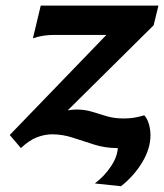

<svg xmlns="http://www.w3.org/2000/svg" viewBox="-20 -513 582 681"><path d="M124.5 -493.2H542L524.9 -423.3L220.2 -121.6Q237.3 -124.5 251.5 -124.5Q280.8 -124.5 306.2 -116.7Q331.5 -108.9 358.4 -100.8Q385.3 -92.8 419.4 -92.8Q435.5 -92.8 453.1 -95.2Q470.7 -97.7 491.7 -104L465.8 0Q447.8 6.3 430.4 9.3Q413.1 12.2 396 12.2Q353.5 12.2 314.7 0Q275.9 -12.2 239 -24.4Q202.1 -36.6 165.5 -36.6Q138.2 -36.6 110.6 -25.9Q83 -15.1 54.2 12.2L14.6 -34.2L357.4 -389.2H174.3Q129.9 -389.2 96.7 -377ZM409.2 147.5 316.4 137.7Q350.1 112.3 374 76.4Q397.9 40.5 397.9 7.3Q397.9 -17.6 382.3 -38.6L491.7 -104Q502.4 -92.8 508.1 -73Q513.7 -53.2 513.7 -33.2Q513.7 14.2 484.6 62.5Q455.6 110.8 409.2 147.5Z"/></svg>

Font: Andika
Style: Bold Italic
Weight: 700
Italic angle: -14°
Designer: Victor Gaultney, Annie Olsen, Julie Remington, Don Collingsworth, Eric Hays, Becca Hirsbrunner
Foundry: SIL International
Version: Version 6.101